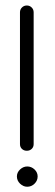

<svg xmlns="http://www.w3.org/2000/svg" viewBox="-20 -692 204 716"><path d="M54.5 -646Q54.5 -656.8 61.9 -664.1Q69.2 -671.5 80 -671.5Q90.8 -671.5 98.1 -664.1Q105.5 -656.8 105.5 -646V-154.6Q105.5 -143.5 98.1 -136.6Q90.8 -129.8 80 -129.8Q69.2 -129.8 61.9 -136.6Q54.5 -143.5 54.5 -154.6ZM81.5 4.4Q66.8 4.4 54.9 -7Q43 -18.4 43 -34.1Q43 -48.9 54.9 -60.1Q66.8 -71.2 81.5 -71.2Q97.2 -71.2 108.8 -60.1Q120.4 -48.9 120.4 -34.1Q120.4 -18.4 108.8 -7Q97.2 4.4 81.5 4.4Z"/></svg>

Font: Libertine-Super Thin
Style: Regular
Weight: 100
Designer: Bastien Sozeau
Foundry: NBR — Bastien Sozeau
Version: Version 2.003;gftools[0.9.33]